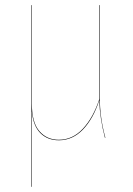

<svg xmlns="http://www.w3.org/2000/svg" viewBox="-20 -537 516 747"><path d="M390.1 -1H388.2Q368.2 -77.1 366.2 -147Q343.3 -75.7 303 -33.4Q262.7 8.8 209 8.8Q164.6 8.8 136.7 -19.5Q108.9 -47.9 104 -103V57.1V189.9H102.1V-517.1H104V-133.8Q104 -60.5 133.1 -26.9Q162.1 6.8 209 6.8Q262.2 6.8 302.2 -35.9Q342.3 -78.6 366.2 -150.9V-517.1H368.2V-160.2Q368.2 -79.1 390.1 -1Z"/></svg>

Font: Fira Sans Compressed Two
Style: Regular
Weight: 100
Width: 1
Designer: Carrois Corporate & Edenspiekermann AG
Foundry: Carrois Corporate GbR & Edenspiekermann AG
Version: Version 4.203;PS 004.203;hotconv 1.0.88;makeotf.lib2.5.64775